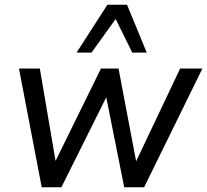

<svg xmlns="http://www.w3.org/2000/svg" viewBox="-20 -790 874 810"><path d="M156 0 60 -501H148L218 -90H204L406 -501H480L558 -90H545L740 -501H834L588 0H504L420 -421H449L239 0ZM303 -568 433 -770H516L599 -568H538L468 -710L366 -568Z"/></svg>

Font: Nunitoga
Style: Medium Italic
Weight: 500
Italic angle: -9°
Designer: Vernon Adams
Foundry: Vernon Adams
Version: Version 1.0